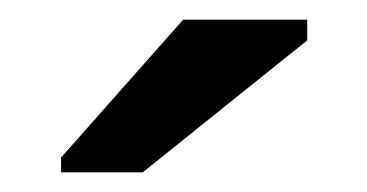

<svg xmlns="http://www.w3.org/2000/svg" viewBox="-20 -753 373 195"><path d="M125 -578H42V-593L166 -733H292V-712Z"/></svg>

Font: Libra Sans
Style: Bold
Weight: 700
Foundry: Context Ltd
Version: Version 1.000